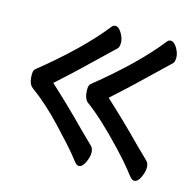

<svg xmlns="http://www.w3.org/2000/svg" viewBox="-82 -580 695 687"><g transform="rotate(15 265.0 -237.0)"><path d="M266.1 22Q258.8 22 250 11Q241.2 0 228.5 -16.1Q215.8 -32.2 155 -97.2Q94.2 -162.1 36.1 -204.1Q20 -215.8 20 -251Q20 -265.1 25.9 -271Q172.9 -389.2 252 -490.2Q256.8 -496.1 264.2 -496.1Q276.9 -496.1 287.8 -477.5Q298.8 -459 298.8 -442.9Q298.8 -425.8 292.5 -420.4Q286.1 -415 224.1 -355Q162.1 -294.9 102.1 -241.2Q175.8 -173.8 244.1 -104L291 -58.1Q298.8 -49.8 298.8 -34.2Q298.8 -19 289.3 1.5Q279.8 22 266.1 22ZM471.2 22Q463.9 22 454.8 11Q445.8 0 433.3 -16.1Q420.9 -32.2 381.8 -74.2Q298.8 -162.1 241.2 -204.1Q225.1 -215.8 225.1 -251Q225.1 -265.1 231 -271Q377.9 -389.2 457 -490.2Q461.9 -496.1 469.2 -496.1Q481.9 -496.1 492.9 -477.5Q503.9 -459 503.9 -442.9Q503.9 -425.8 497.6 -420.4Q491.2 -415 429.2 -355Q367.2 -294.9 307.1 -241.2Q380.9 -173.8 449.2 -104L496.1 -58.1Q503.9 -49.8 503.9 -34.2Q503.9 -19 494.4 1.5Q484.9 22 471.2 22Z"/></g></svg>

Font: LXGW WenKai GB Screen
Style: Regular
Weight: 400
Designer: LXGW / Fontworks Inc.
Foundry: LXGW / Fontworks Inc.
Version: Version 1.321;February 19, 2024;FontCreator 14.0.0.2901 64-b